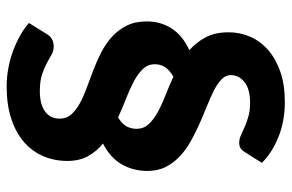

<svg xmlns="http://www.w3.org/2000/svg" viewBox="-162 -610 832 547"><g transform="rotate(90 253.5 -337.0)"><path d="M163.5 -362.5Q163.5 -343 177 -328.8Q190.5 -314.5 212 -303Q233.5 -291.5 260.5 -281Q287.5 -270.5 315 -258Q332.5 -268 340 -281.2Q347.5 -294.5 347.5 -310.5Q347.5 -330.5 334.5 -344.8Q321.5 -359 300.2 -370.8Q279 -382.5 252.5 -392.8Q226 -403 199 -415.5Q180 -404.5 171.8 -391.8Q163.5 -379 163.5 -362.5ZM413.5 -618.5Q408 -610 402 -606.5Q396 -603 386.5 -603Q376.5 -603 366 -607.8Q355.5 -612.5 342.2 -618.5Q329 -624.5 312.2 -629.2Q295.5 -634 273.5 -634Q234.5 -634 214.5 -618.2Q194.5 -602.5 194.5 -579Q194.5 -564.5 206.2 -553Q218 -541.5 237.2 -531.5Q256.5 -521.5 281 -511.8Q305.5 -502 331 -490.8Q356.5 -479.5 381 -466Q405.5 -452.5 424.8 -434.8Q444 -417 455.8 -394.2Q467.5 -371.5 467.5 -341.5Q467.5 -301.5 449 -268.8Q430.5 -236 389.5 -215Q412 -196.5 425.5 -172Q439 -147.5 439 -113.5Q439 -76 425.2 -44.2Q411.5 -12.5 384.8 10.5Q358 33.5 318.5 46.5Q279 59.5 227.5 59.5Q201 59.5 175 54.8Q149 50 125.5 41.2Q102 32.5 81.5 21Q61 9.5 46 -4L78 -55.5Q83.5 -64.5 92 -69.5Q100.5 -74.5 113.5 -74.5Q126 -74.5 136.5 -68.2Q147 -62 160.5 -54.8Q174 -47.5 192.8 -41.2Q211.5 -35 240 -35Q277.5 -35 298 -49.8Q318.5 -64.5 318.5 -91.5Q318.5 -111 306.5 -124.5Q294.5 -138 275 -148.8Q255.5 -159.5 230.8 -168.5Q206 -177.5 180 -187.5Q154 -197.5 129.2 -210.2Q104.5 -223 85 -240.8Q65.5 -258.5 53.5 -282.5Q41.5 -306.5 41.5 -340Q41.5 -379.5 61.8 -410.8Q82 -442 123.5 -461Q101 -480.5 86.8 -507.5Q72.5 -534.5 72.5 -573Q72.5 -605 85 -634Q97.5 -663 122.5 -685Q147.5 -707 184.5 -720Q221.5 -733 271 -733Q325.5 -733 370.8 -714.8Q416 -696.5 444.5 -667.5Z"/></g></svg>

Font: LatoLatin Heavy
Style: Regular
Weight: 800
Designer: Lukasz Dziedzic with Adam Twardoch and Botio Nikoltchev
Foundry: tyPoland Lukasz Dziedzic
Version: Version 2.015; 2015-08-06; http://www.latofonts.com/